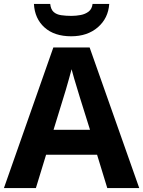

<svg xmlns="http://www.w3.org/2000/svg" viewBox="-20 -959 730 979"><path d="M527 0 475 -170H215L163 0H0L252 -717H437L690 0ZM387 -463Q382 -480 374 -506Q366 -532 358 -559Q350 -586 345 -606Q340 -586 331.5 -556.5Q323 -527 315.5 -500.5Q308 -474 304 -463L253 -297H439ZM537 -939Q532 -866 479 -820Q426 -774 343 -774Q257 -774 207 -819Q157 -864 153 -939H236Q239 -911 253.5 -898Q268 -885 292 -881.5Q316 -878 344 -878Q368 -878 391.5 -882.5Q415 -887 432 -900Q449 -913 452 -939Z"/></svg>

Font: Noto Sans Thaana
Style: Regular
Weight: 400
Designer: Monotype Design Team
Foundry: Monotype Imaging Inc.
Version: Version 2.001